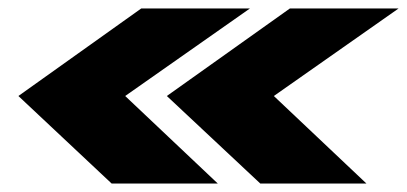

<svg xmlns="http://www.w3.org/2000/svg" viewBox="-20 -474 962 454"><path d="M244 -40H495L276 -247L571 -454H314L23.5 -247ZM595.5 -40H846.5L627.5 -247L922.5 -454H665.5L374.5 -247Z"/></svg>

Font: Anybody Expanded Black
Style: Italic
Weight: 900
Width: 7
Italic angle: -10°
Version: Version 1.113;gftools[0.9.25]